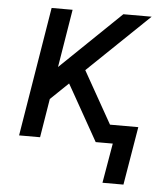

<svg xmlns="http://www.w3.org/2000/svg" viewBox="-51 -575 678 784"><g transform="rotate(5 288.0 -183.5)"><path d="M484 163 524 -76H408L288 -289L539 -530H423L176 -292L215 -530H129L42 0H128L154 -159L227 -229L248 -192L356 0H426L398 163Z"/></g></svg>

Font: Iosevka Sparkle Oblique
Style: Regular
Weight: 400
Italic angle: -9°
Designer: Belleve Invis
Foundry: Belleve Invis
Version: Version 4.5.0; ttfautohint (v1.8.3)